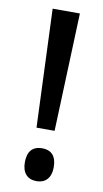

<svg xmlns="http://www.w3.org/2000/svg" viewBox="-84 -755 431 805"><g transform="rotate(10 131.5 -352.0)"><path d="M170 -211 189 -714H73L93 -211ZM70 -60C70 -15 92 10 132 10C168 10 193 -13 193 -60C193 -108 170 -130 132 -130C91 -130 70 -106 70 -60Z"/></g></svg>

Font: Noto Sans Bengali ExtraCondensed Medium
Style: Regular
Weight: 500
Width: 2
Designer: Joana Ranito - Universal Thirst; Jelle Bosma - Monotype Design Team
Foundry: Universal Thirst ehf.
Version: Version 3.000